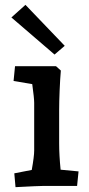

<svg xmlns="http://www.w3.org/2000/svg" viewBox="-20 -767 366 792"><path d="M39 -52 111 -66Q121 -122 121 -146V-343Q121 -362 113 -420L36 -433L42 -494H211L231 -476Q228 -442 226 -394.5Q224 -347 224 -313V-176Q224 -127 230 -67L304 -60L298 0H158Q139 0 44 5ZM27 -695 85 -747 247 -578 205 -542Z"/></svg>

Font: Andada Pro SemiBold
Style: Regular
Weight: 600
Designer: Carolina Giovagnoli
Foundry: Huerta Tipografica
Version: Version 3.005